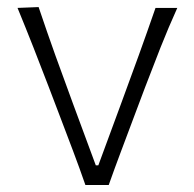

<svg xmlns="http://www.w3.org/2000/svg" viewBox="-20 -531 558 551"><path d="M225.1 0H292Q309.1 -48.3 326.7 -95Q344.2 -141.6 362.3 -189.9L396.5 -280.8Q418 -337.4 440.7 -394.8Q463.4 -452.1 488.8 -508.3H426.3Q402.8 -440.4 378.2 -372.3Q353.5 -304.2 327.6 -233.9L262.2 -56.6H254.9L189.5 -233.4Q163.6 -303.2 138.9 -372.1Q114.3 -440.9 90.8 -510.7L30.3 -508.3Q53.2 -452.6 75.7 -395.5Q98.1 -338.4 119.6 -282.2L153.8 -192.4Q171.4 -146.5 189.9 -97.2Q208.5 -47.9 225.1 0Z"/></svg>

Font: Pinar FD VF
Style: Regular
Weight: 300
Designer: Amin Abedi
Version: Version 2.000